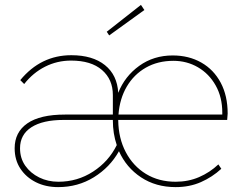

<svg xmlns="http://www.w3.org/2000/svg" viewBox="-20 -756 987 786"><path d="M218 10Q167 10 127 -10Q87 -30 63.5 -65.5Q40 -101 40 -149Q40 -215 92 -251Q144 -287 246 -287H442V-367Q442 -431 397.5 -469.5Q353 -508 271 -508Q214 -508 164.5 -483Q115 -458 79 -412L63 -428Q147 -530 272 -530Q359 -530 409.5 -489.5Q460 -449 464 -376Q491 -444 550 -486.5Q609 -529 687 -529Q753 -529 804 -500Q855 -471 883.5 -417.5Q912 -364 912 -291L910 -265H464V-263Q465 -190 495 -133Q525 -76 577.5 -44Q630 -12 699 -12Q751 -12 795 -31Q839 -50 874 -83L886 -65Q849 -31 802.5 -10.5Q756 10 699 10Q618 10 557.5 -30Q497 -70 467 -137Q430 -71 364.5 -30.5Q299 10 218 10ZM690 -507Q626 -507 577 -479Q528 -451 499 -401.5Q470 -352 465 -287H890V-295Q890 -358 863 -406Q836 -454 790.5 -480.5Q745 -507 690 -507ZM219 -12Q297 -12 361 -53.5Q425 -95 458 -162Q442 -209 442 -263Q442 -265 442 -265H240Q155 -265 108.5 -235Q62 -205 62 -149Q62 -108 83.5 -77.5Q105 -47 140.5 -29.5Q176 -12 219 -12ZM427 -611 417 -626 557 -736 571 -715Z"/></svg>

Font: Lexend Thin
Style: Regular
Weight: 100
Designer: Bonnie Shaver-Troup, Thomas Jockin
Foundry: Lexend
Version: Version 1.007; ttfautohint (v1.8.3)